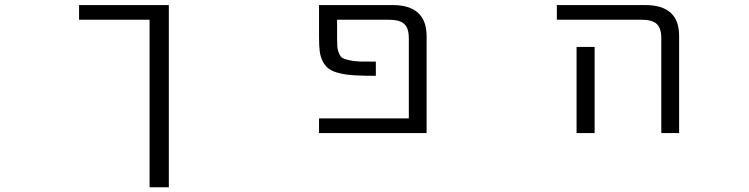

<svg xmlns="http://www.w3.org/2000/svg" viewBox="-20 -540 3040 779"><path d="M665 -519.5V219.7H586.9V-460H300.8V-519.5Z M1572.3 -519.5Q1710 -519.5 1710.9 -394.5V0H1274.4V-59.6H1638.7V-384.8Q1638.7 -425.8 1620.1 -442.9Q1601.6 -460 1557.6 -460H1347.7V-389.6Q1347.7 -363.3 1348.6 -350.1Q1349.6 -336.9 1355.5 -323.2Q1361.3 -309.6 1369.6 -304.7Q1377.9 -299.8 1397.9 -295.4Q1418 -291 1440.9 -290.5Q1463.9 -290 1504.9 -290V-232.4Q1453.1 -232.4 1418.5 -234.4Q1383.8 -236.3 1356.4 -243.2Q1329.1 -250 1314.5 -260.7Q1299.8 -271.5 1290 -290Q1280.3 -308.6 1277.3 -331.1Q1274.4 -353.5 1274.4 -389.6V-519.5Z M2392.6 -349.6V-73.2V0H2319.3V-73.2V-349.6ZM2239.3 -460V-519.5H2597.7Q2735.4 -519.5 2735.4 -394.5V0H2663.1V-384.8Q2663.1 -425.8 2644.5 -442.9Q2626 -460 2582 -460Z"/></svg>

Font: Gen Shin Gothic Monospace Normal
Style: Regular
Weight: 350
Designer: [Source Han Sans]
Ryoko NISHIZUKA  (kana & ideographs); Paul D. Hunt (Latin, Greek & Cyrillic); Wenlong ZHANG  (bopomofo
Version: Version 1.002.20150607